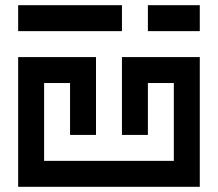

<svg xmlns="http://www.w3.org/2000/svg" viewBox="-20 -720 840 740"><path d="M50 -700V-600H450V-700ZM550 -600H750V-700H550ZM450 -500V-200H550V-400H650V-100H150V-400H250V-200H350V-500H50V0H750V-500Z"/></svg>

Font: Mourier
Style: Regular
Weight: 400
Designer: Eric Mourier
Foundry: Velvetyne Type Foundry
Version: Version 2.000;hotconv 1.0.109;makeotfexe 2.5.65596